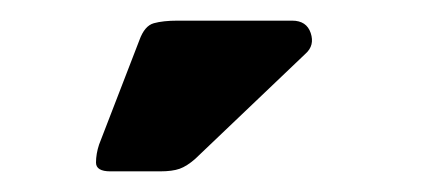

<svg xmlns="http://www.w3.org/2000/svg" viewBox="-20 -741 422 186"><path d="M87 -575Q73 -575 73 -583.5Q73 -592 76 -601L115 -702Q120 -716 129 -718.5Q138 -721 152 -721H263Q277 -721 281 -709Q285 -697 276 -689L169 -587Q161 -580 154 -577.5Q147 -575 135 -575Z"/></svg>

Font: Fz Rubik SemBd
Style: Regular
Weight: 600
Designer: Hubert and Fischer
Foundry: Hubert and Fischer
Version: Vit hóa bi FontZin.com